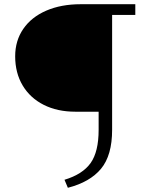

<svg xmlns="http://www.w3.org/2000/svg" viewBox="-20 -678 687 911"><path d="M622 -607H512V-62Q512 59 459.5 122.5Q407 186 302 213L286 175Q372 149 410 95.5Q448 42 448 -62V-148H337Q252 -148 187.5 -180.5Q123 -213 87.5 -272.5Q52 -332 52 -411Q52 -485 90.5 -541Q129 -597 199.5 -627.5Q270 -658 363 -658H622Z"/></svg>

Font: Ysabeau Semilight
Style: Regular
Weight: 300
Designer: Christian Thalmann (Catharsis Fonts)
Version: Version 0.003